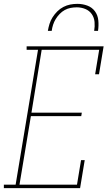

<svg xmlns="http://www.w3.org/2000/svg" viewBox="-49 -975 569 995"><path d="M-29 0V-18H32L148 -717H89V-735H488L464 -590H444L465 -717H167L114 -391H375L372 -373H111L52 -18H350L371 -145H390L366 0ZM199 -815Q202 -833 207.5 -851Q213 -869 223.5 -885.5Q234 -902 248 -916Q262 -930 279.5 -939Q297 -948 315 -951.5Q333 -955 352 -955Q379 -955 403.5 -946Q428 -937 443 -916.5Q458 -896 460.5 -869Q463 -842 459 -815H439Q443 -838 441 -861Q439 -884 426.5 -902Q414 -920 393 -928.5Q372 -937 349 -937Q333 -937 317 -934Q301 -931 286.5 -923Q272 -915 260 -902.5Q248 -890 239.5 -876Q231 -862 226 -846.5Q221 -831 219 -815Z"/></svg>

Font: Iosevka Slab Thin
Style: Italic
Weight: 100
Italic angle: -9°
Monospace: yes
Designer: Belleve Invis
Foundry: Belleve Invis
Version: Version 11.1.1; ttfautohint (v1.8.3)